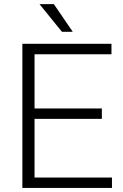

<svg xmlns="http://www.w3.org/2000/svg" viewBox="-20 -927 609 947"><path d="M532.2 -51.3V0H90.3V-710.9H529.8V-659.2H150.4V-392.1H482.4V-340.8H150.4V-51.3ZM245.6 -906.7 338.9 -770H285.6L174.8 -906.7Z"/></svg>

Font: Vazirmatn RD ExtraLight
Style: Regular
Weight: 200
Designer: Saber Rastikerdar
Foundry: Saber Rastikerdar
Version: Version 32.102